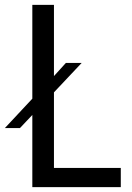

<svg xmlns="http://www.w3.org/2000/svg" viewBox="-58 -770 543 790"><path d="M439 -79H164V-390L278 -511H213L164 -457V-750H75V-364L-38 -243H24L75 -297V0H439Z"/></svg>

Font: Oakes
Style: Regular
Weight: 400
Designer: Samuel Oakes
Foundry: Samuel Oakes
Version: Version 1.003;PS 001.003;hotconv 1.0.88;makeotf.lib2.5.64775